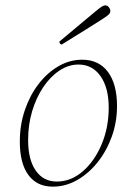

<svg xmlns="http://www.w3.org/2000/svg" viewBox="-20 -685 510 717"><path d="M177 12Q118 12 86 -31.5Q54 -75 54 -156Q54 -218 72.5 -273Q91 -328 123.5 -370.5Q156 -413 198 -437.5Q240 -462 287 -462Q349 -462 383 -416.5Q417 -371 417 -289Q417 -229 397.5 -175Q378 -121 344.5 -79Q311 -37 268 -12.5Q225 12 177 12ZM192 -7Q245 -7 289 -45Q333 -83 359.5 -146Q386 -209 386 -283Q386 -357 355.5 -400.5Q325 -444 273 -444Q236 -444 202 -421.5Q168 -399 141.5 -359.5Q115 -320 100 -269.5Q85 -219 85 -162Q85 -89 113.5 -48Q142 -7 192 -7ZM211 -519Q202 -519 202 -530Q261 -579 293.5 -606.5Q326 -634 341.5 -646.5Q357 -659 363 -662Q369 -665 373 -665Q381 -665 386.5 -658Q392 -651 392 -643Q392 -638 388 -633Q384 -628 367.5 -617Q351 -606 314 -583Q277 -560 211 -519Z"/></svg>

Font: Petrona Thin
Style: Italic
Weight: 100
Italic angle: -9°
Designer: Ringo R. Seeber
Foundry: Ringo R. Seeber
Version: Version 2.001; ttfautohint (v1.8.3)